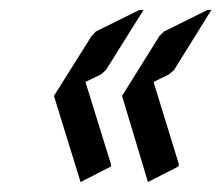

<svg xmlns="http://www.w3.org/2000/svg" viewBox="-20 -432 443 384"><path d="M87.9 -240.2 163.1 -359.9 171.9 -369.1 258.8 -412.1H267.1L191.9 -292L182.1 -283.2L150.9 -268.1L202.1 -103V-99.1L141.1 -67.9ZM224.1 -240.2 298.8 -359.9 308.1 -369.1 395 -412.1H402.8L328.1 -292L317.9 -283.2L287.1 -268.1L337.9 -103L336.9 -99.1L275.9 -67.9Z"/></svg>

Font: Petahja
Style: Italic
Weight: 400
Designer: T. Christopher White
Version: Version 1.1